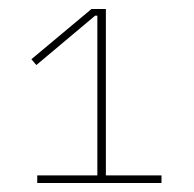

<svg xmlns="http://www.w3.org/2000/svg" viewBox="-20 -753 432 428"><path d="M340 -345H63V-362H197V-718H192L61 -608L50 -621L184 -733H216V-362H340Z"/></svg>

Font: IBM Plex Sans JP Thin
Style: Regular
Weight: 100
Designer: Mike Abbink; Paul van der Laan; Pieter van Rosmalen; Wujin Sim; Yejin Wi; Jinhee Kim; Boomi Park; Yona Kim; Kichan Ma
Foundry: Sandoll Inc.
Version: Version 1.001